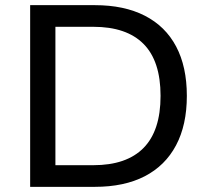

<svg xmlns="http://www.w3.org/2000/svg" viewBox="-20 -725 815 745"><path d="M97 0V-705H348Q462 -705 542 -664Q622 -623 663.5 -544.5Q705 -466 705 -353Q705 -240 663 -161Q621 -82 541.5 -41Q462 0 348 0ZM195 -84H342Q471 -84 537 -151Q603 -218 603 -353Q603 -488 537 -554.5Q471 -621 342 -621H195Z"/></svg>

Font: Nunito Sans 12pt ExtraLight 9pt Medium
Style: Regular
Weight: 500
Version: Version 3.101;gftools[0.9.27]